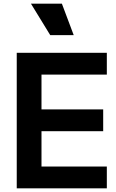

<svg xmlns="http://www.w3.org/2000/svg" viewBox="-20 -1035 635 1055"><path d="M385 -842 320 -1015H150L256 -842ZM567 0V-120H208V-314H547V-434H208V-625H567V-745H72V0Z"/></svg>

Font: Plus Jakarta Sans
Style: Bold
Weight: 700
Designer: Gumpita Rahayu
Foundry: Tokotype
Version: Version 2.071;gftools[0.9.30]